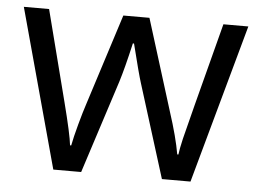

<svg xmlns="http://www.w3.org/2000/svg" viewBox="-44 -590 865 644"><g transform="rotate(5 389.0 -267.5)"><path d="M522.9 0 424.8 -314Q415.5 -342.8 390.1 -444.8H386.2Q366.7 -359.4 352.1 -313L251 0H157.2L11.2 -535.2H96.2Q147.9 -333.5 175 -228Q202.1 -122.6 206.1 -85.9H210Q215.3 -113.8 227.3 -158Q239.3 -202.1 248 -228L346.2 -535.2H434.1L529.8 -228Q557.1 -144 566.9 -86.9H570.8Q572.8 -104.5 581.3 -141.1Q589.8 -177.7 683.1 -535.2H767.1L619.1 0Z"/></g></svg>

Font: Open Sans ACDW
Style: acdw
Weight: 400
Foundry: Ascender Corporation
Version: Version 1.10